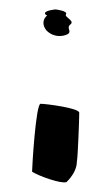

<svg xmlns="http://www.w3.org/2000/svg" viewBox="-20 -572 229 407"><path d="M48 -208C64 -198 110 -182 121 -186C133 -198 143 -213 143 -230C145 -238 148 -320 148 -333C148 -343 77 -352 66 -352C56 -352 48 -218 48 -208ZM76 -535C71 -529 70 -518 78 -508C87 -498 103 -492 120 -498C136 -504 119 -512 129 -520C140 -528 115 -536 120 -542C124 -549 98 -552 98 -552C95 -552 71 -549 76 -542C77 -540 79 -540 80 -539C79 -538 77 -537 76 -535ZM98 -552Z"/></svg>

Font: bitstorm
Style: exext
Weight: 400
Version: Version 0.2